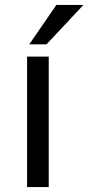

<svg xmlns="http://www.w3.org/2000/svg" viewBox="-20 -760 359 780"><path d="M90 0V-530H178V0ZM99 -580 209 -740H319L169 -580Z"/></svg>

Font: Golos Text
Style: Regular
Weight: 400
Designer: A.Korolkova, Vitaly Kuzmin
Foundry: ParaType Ltd
Version: Version 2.004